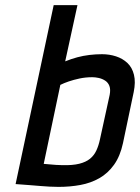

<svg xmlns="http://www.w3.org/2000/svg" viewBox="-20 -720 547 751"><path d="M235 -480 283 -700H190L41 0Q53 1 68 2Q83 3 101 4.5Q119 6 137.5 7.5Q156 9 174 10Q192 11 209 11Q254 11 294.5 3.5Q335 -4 368.5 -23Q402 -42 426 -75.5Q450 -109 461 -160L503 -360Q511 -399 504 -427.5Q497 -456 478.5 -473.5Q460 -491 434 -499.5Q408 -508 379 -508Q354 -508 329.5 -505Q305 -502 282.5 -496Q260 -490 235 -480ZM151 -79 216 -388Q230 -395 249 -401.5Q268 -408 291.5 -413Q315 -418 341 -418Q353 -418 366.5 -415Q380 -412 391.5 -404.5Q403 -397 408 -383.5Q413 -370 409 -349L371 -175Q366 -151 357 -131.5Q348 -112 332 -99Q316 -86 290 -79.5Q264 -73 224 -74Q212 -74 199 -75Q186 -76 175 -77Q164 -78 157.5 -78.5Q151 -79 151 -79Z"/></svg>

Font: Advent Pro SemiBold
Style: Italic
Weight: 600
Italic angle: -12°
Version: Version 3.000